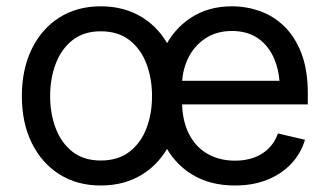

<svg xmlns="http://www.w3.org/2000/svg" viewBox="-20 -568 1028 600"><path d="M294.9 11.7Q221.2 11.7 165.8 -23.2Q110.4 -58.1 79.3 -121.1Q48.3 -184.1 48.3 -267.6Q48.3 -351.6 79.3 -415Q110.4 -478.5 165.8 -513.4Q221.2 -548.3 294.9 -548.3Q369.1 -548.3 425 -513.4Q481 -478.5 512 -415Q543 -351.6 543 -267.6Q543 -184.1 512 -121.1Q481 -58.1 425 -23.2Q369.1 11.7 294.9 11.7ZM294.9 -66.4Q349.1 -66.4 384.8 -94Q420.4 -121.6 437.7 -167.2Q455.1 -212.9 455.1 -267.6Q455.1 -322.3 437.7 -368.4Q420.4 -414.6 384.8 -442.4Q349.1 -470.2 294.9 -470.2Q241.7 -470.2 206.5 -442.4Q171.4 -414.6 154.1 -368.7Q136.7 -322.8 136.7 -267.6Q136.7 -212.9 154.1 -167.2Q171.4 -121.6 206.3 -94Q241.2 -66.4 294.9 -66.4ZM714.4 11.7Q635.7 11.7 579.1 -23.4Q522.5 -58.6 491.9 -121.1Q461.4 -183.6 461.4 -266.6Q461.4 -349.6 491.5 -413.1Q521.5 -476.6 576.4 -512.5Q631.3 -548.3 704.6 -548.3Q750 -548.3 792.5 -533.2Q835 -518.1 868.7 -485.4Q902.3 -452.6 922.1 -400.9Q941.9 -349.1 941.9 -275.9V-241.7H518.1V-315.4H895L854.5 -288.6Q854.5 -341.8 837.4 -383.1Q820.3 -424.3 786.9 -447.8Q753.4 -471.2 704.6 -471.2Q656.2 -471.2 621.1 -447.5Q585.9 -423.8 567.4 -385Q548.8 -346.2 548.8 -300.3V-253.4Q548.8 -193.8 569.3 -151.9Q589.8 -109.9 627.4 -87.9Q665 -65.9 714.8 -65.9Q747.6 -65.9 774.2 -75.7Q800.8 -85.4 819.8 -104.5Q838.9 -123.5 848.6 -150.9L933.1 -131.3Q920.9 -89.4 890.6 -56.9Q860.4 -24.4 815.4 -6.3Q770.5 11.7 714.4 11.7Z"/></svg>

Font: Inter 17pt
Style: Regular
Weight: 400
Version: Version 4.001;git-66647c0bb